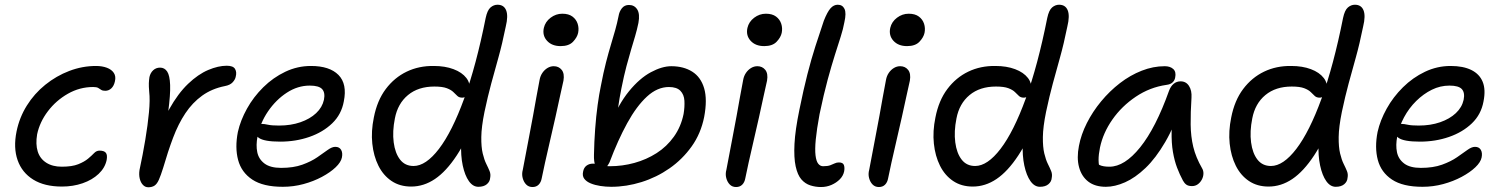

<svg xmlns="http://www.w3.org/2000/svg" viewBox="-20 -780 6359 812"><path d="M242 9Q168 9 120.5 -20.5Q73 -50 54.5 -102.5Q36 -155 50 -224Q62 -283 93.5 -333.5Q125 -384 171.5 -421.5Q218 -459 273 -480Q328 -501 386 -501Q412 -501 432 -493.5Q452 -486 461.5 -471.5Q471 -457 466 -436Q462 -417 451 -406.5Q440 -396 425 -396Q414 -396 408 -400Q402 -404 395.5 -408Q389 -412 374 -412Q317 -412 267 -383.5Q217 -355 182.5 -309.5Q148 -264 137 -212Q130 -170 139.5 -139.5Q149 -109 175.5 -92Q202 -75 241 -75Q285 -75 311 -85.5Q337 -96 352.5 -109Q368 -122 378 -132.5Q388 -143 401 -143Q420 -143 427.5 -134Q435 -125 431 -103Q424 -70 397 -44.5Q370 -19 329.5 -5Q289 9 242 9Z M607 12Q594 12 584.5 2Q575 -8 571 -24.5Q567 -41 570 -61Q584 -126 594.5 -189Q605 -252 610 -305Q615 -358 611 -392Q609 -415 609.5 -428Q610 -441 612 -454Q616 -472 628 -483Q640 -494 657 -494Q676 -494 687 -477.5Q698 -461 699.5 -420.5Q701 -380 691.5 -308.5Q682 -237 658 -128L631 -154Q658 -251 695.5 -318Q733 -385 775.5 -425.5Q818 -466 860.5 -484Q903 -502 939 -502Q966 -502 974 -488.5Q982 -475 977 -456Q975 -444 964 -432Q953 -420 931 -416Q876 -405 835 -375.5Q794 -346 764 -301Q734 -256 712 -197.5Q690 -139 670 -70Q660 -38 652 -20Q644 -2 633.5 5Q623 12 607 12Z M1176 10Q1093 10 1047 -20.5Q1001 -51 987 -103.5Q973 -156 986 -222Q997 -271 1024.5 -320.5Q1052 -370 1093.5 -411Q1135 -452 1186.5 -476.5Q1238 -501 1295 -501Q1374 -501 1411.5 -463Q1449 -425 1434 -351Q1424 -296 1385 -258.5Q1346 -221 1288.5 -201Q1231 -181 1165 -181Q1097 -181 1074.5 -197Q1052 -213 1056 -233Q1058 -245 1065 -250.5Q1072 -256 1087 -256Q1098 -256 1113.5 -252.5Q1129 -249 1160 -249Q1210 -249 1250.5 -263Q1291 -277 1317 -301.5Q1343 -326 1350 -358Q1356 -388 1342.5 -403Q1329 -418 1290 -418Q1239 -418 1193 -388Q1147 -358 1113.5 -309Q1080 -260 1069 -202Q1062 -166 1068 -136.5Q1074 -107 1098.5 -88.5Q1123 -70 1169 -70Q1221 -70 1258.5 -83.5Q1296 -97 1322 -115Q1348 -133 1366 -146Q1384 -159 1398 -159Q1415 -159 1422.5 -146.5Q1430 -134 1426 -114Q1422 -94 1399.5 -72.5Q1377 -51 1341.5 -32Q1306 -13 1263.5 -1.5Q1221 10 1176 10Z M1719 9Q1671 9 1636 -14.5Q1601 -38 1580.5 -79Q1560 -120 1554.5 -172.5Q1549 -225 1561 -283Q1575 -355 1611.5 -403.5Q1648 -452 1700 -477Q1752 -502 1815 -501Q1862 -501 1898 -487.5Q1934 -474 1952.5 -450Q1971 -426 1964 -395Q1962 -382 1953.5 -374.5Q1945 -367 1935 -367Q1922 -367 1914.5 -374Q1907 -381 1897.5 -390.5Q1888 -400 1869.5 -407Q1851 -414 1817 -414Q1749 -414 1705.5 -378Q1662 -342 1650 -279Q1639 -224 1645 -178Q1651 -132 1672 -105Q1693 -78 1729 -78Q1781 -78 1836.5 -150.5Q1892 -223 1943 -363Q1994 -503 2034 -704Q2041 -737 2054.5 -748.5Q2068 -760 2084 -760Q2111 -760 2120.5 -736.5Q2130 -713 2119 -668Q2104 -594 2088 -537Q2072 -480 2057.5 -426.5Q2043 -373 2029 -307Q2016 -243 2015.5 -200.5Q2015 -158 2021.5 -131Q2028 -104 2036.5 -87Q2045 -70 2050.5 -56.5Q2056 -43 2053 -28Q2052 -12 2039 -1Q2026 10 2003 10Q1980 10 1963 -14Q1946 -38 1937 -80Q1928 -122 1930.5 -175.5Q1933 -229 1947 -288L1997 -297Q1956 -190 1911.5 -122.5Q1867 -55 1819.5 -23Q1772 9 1719 9Z M2232 11Q2216 11 2205.5 0.5Q2195 -10 2190.5 -27Q2186 -44 2191 -62Q2206 -141 2216.5 -196Q2227 -251 2234.5 -291.5Q2242 -332 2248 -367Q2254 -402 2262 -442Q2265 -459 2274 -472Q2283 -485 2295.5 -492.5Q2308 -500 2322 -500Q2343 -500 2355.5 -484.5Q2368 -469 2363 -439Q2358 -417 2349 -376Q2340 -335 2329 -284.5Q2318 -234 2306 -184Q2294 -134 2285 -92Q2276 -50 2271 -26Q2268 -9 2258 1Q2248 11 2232 11ZM2351 -585Q2314 -585 2293.5 -607.5Q2273 -630 2280 -662Q2286 -688 2308.5 -705Q2331 -722 2358 -722Q2385 -722 2401 -710Q2417 -698 2423 -679.5Q2429 -661 2425 -641Q2421 -622 2403.5 -603.5Q2386 -585 2351 -585Z M2565 10Q2542 10 2519 6.5Q2496 3 2478 -4.5Q2460 -12 2451 -24Q2442 -36 2446 -54Q2449 -71 2460.5 -79.5Q2472 -88 2488 -88Q2502 -88 2521 -82.5Q2540 -77 2559 -77Q2612 -77 2663 -91Q2714 -105 2757 -132.5Q2800 -160 2830 -202Q2860 -244 2871 -298Q2876 -328 2874.5 -354Q2873 -380 2857.5 -396Q2842 -412 2809 -412Q2760 -412 2716 -371.5Q2672 -331 2632.5 -259Q2593 -187 2558 -94Q2549 -76 2539.5 -68.5Q2530 -61 2520 -61Q2505 -61 2498 -78.5Q2491 -96 2492 -126Q2493 -180 2497 -234.5Q2501 -289 2507.5 -336Q2514 -383 2521 -416Q2532 -474 2543 -516.5Q2554 -559 2564 -592Q2574 -625 2582 -653.5Q2590 -682 2596 -712Q2599 -731 2610 -745Q2621 -759 2640 -759Q2663 -759 2675 -740Q2687 -721 2680 -683Q2674 -654 2666 -627Q2658 -600 2649 -570Q2640 -540 2629.5 -500.5Q2619 -461 2608 -406Q2600 -367 2593.5 -321Q2587 -275 2579 -218L2560 -251Q2595 -339 2640 -394Q2685 -449 2732.5 -474.5Q2780 -500 2819 -500Q2871 -500 2907.5 -477Q2944 -454 2958 -406.5Q2972 -359 2958 -285Q2944 -215 2905 -160.5Q2866 -106 2811.5 -68Q2757 -30 2693 -10Q2629 10 2565 10Z M3093 11Q3077 11 3066.5 0.5Q3056 -10 3051.5 -27Q3047 -44 3052 -62Q3067 -141 3077.5 -196Q3088 -251 3095.5 -291.5Q3103 -332 3109 -367Q3115 -402 3123 -442Q3126 -459 3135 -472Q3144 -485 3156.5 -492.5Q3169 -500 3183 -500Q3204 -500 3216.5 -484.5Q3229 -469 3224 -439Q3219 -417 3210 -376Q3201 -335 3190 -284.5Q3179 -234 3167 -184Q3155 -134 3146 -92Q3137 -50 3132 -26Q3129 -9 3119 1Q3109 11 3093 11ZM3212 -585Q3175 -585 3154.5 -607.5Q3134 -630 3141 -662Q3147 -688 3169.5 -705Q3192 -722 3219 -722Q3246 -722 3262 -710Q3278 -698 3284 -679.5Q3290 -661 3286 -641Q3282 -622 3264.5 -603.5Q3247 -585 3212 -585Z M3452 11Q3429 11 3407 4Q3385 -3 3369 -21.5Q3353 -40 3345 -76.5Q3337 -113 3340 -171.5Q3343 -230 3361 -317Q3378 -401 3394.5 -465.5Q3411 -530 3428.5 -584.5Q3446 -639 3464 -692Q3479 -730 3492.5 -745Q3506 -760 3523 -760Q3543 -760 3551.5 -742.5Q3560 -725 3551 -686Q3546 -658 3535.5 -625Q3525 -592 3511 -548Q3497 -504 3480.5 -443.5Q3464 -383 3446 -297Q3434 -232 3430 -190Q3426 -148 3429 -123Q3432 -98 3440.5 -87.5Q3449 -77 3461 -77Q3480 -77 3491 -81Q3502 -85 3510 -89Q3518 -93 3528 -93Q3545 -93 3549 -82Q3553 -71 3550 -55Q3546 -36 3531.5 -21.5Q3517 -7 3496.5 2Q3476 11 3452 11Z M3697 11Q3681 11 3670.5 0.5Q3660 -10 3655.5 -27Q3651 -44 3656 -62Q3671 -141 3681.5 -196Q3692 -251 3699.5 -291.5Q3707 -332 3713 -367Q3719 -402 3727 -442Q3730 -459 3739 -472Q3748 -485 3760.5 -492.5Q3773 -500 3787 -500Q3808 -500 3820.5 -484.5Q3833 -469 3828 -439Q3823 -417 3814 -376Q3805 -335 3794 -284.5Q3783 -234 3771 -184Q3759 -134 3750 -92Q3741 -50 3736 -26Q3733 -9 3723 1Q3713 11 3697 11ZM3816 -585Q3779 -585 3758.5 -607.5Q3738 -630 3745 -662Q3751 -688 3773.5 -705Q3796 -722 3823 -722Q3850 -722 3866 -710Q3882 -698 3888 -679.5Q3894 -661 3890 -641Q3886 -622 3868.5 -603.5Q3851 -585 3816 -585Z M4094 9Q4046 9 4011 -14.5Q3976 -38 3955.5 -79Q3935 -120 3929.5 -172.5Q3924 -225 3936 -283Q3950 -355 3986.5 -403.5Q4023 -452 4075 -477Q4127 -502 4190 -501Q4237 -501 4273 -487.5Q4309 -474 4327.5 -450Q4346 -426 4339 -395Q4337 -382 4328.5 -374.5Q4320 -367 4310 -367Q4297 -367 4289.5 -374Q4282 -381 4272.5 -390.5Q4263 -400 4244.5 -407Q4226 -414 4192 -414Q4124 -414 4080.5 -378Q4037 -342 4025 -279Q4014 -224 4020 -178Q4026 -132 4047 -105Q4068 -78 4104 -78Q4156 -78 4211.5 -150.5Q4267 -223 4318 -363Q4369 -503 4409 -704Q4416 -737 4429.5 -748.5Q4443 -760 4459 -760Q4486 -760 4495.5 -736.5Q4505 -713 4494 -668Q4479 -594 4463 -537Q4447 -480 4432.5 -426.5Q4418 -373 4404 -307Q4391 -243 4390.5 -200.5Q4390 -158 4396.5 -131Q4403 -104 4411.5 -87Q4420 -70 4425.5 -56.5Q4431 -43 4428 -28Q4427 -12 4414 -1Q4401 10 4378 10Q4355 10 4338 -14Q4321 -38 4312 -80Q4303 -122 4305.5 -175.5Q4308 -229 4322 -288L4372 -297Q4331 -190 4286.5 -122.5Q4242 -55 4194.5 -23Q4147 9 4094 9Z M4657 10Q4611 10 4582.5 -12Q4554 -34 4543.5 -73Q4533 -112 4543 -163Q4552 -211 4576.5 -259.5Q4601 -308 4637 -351.5Q4673 -395 4716.5 -428.5Q4760 -462 4808.5 -481Q4857 -500 4906 -500Q4929 -500 4942 -488Q4955 -476 4950 -452Q4948 -440 4939 -431.5Q4930 -423 4913 -421Q4843 -411 4783.5 -371Q4724 -331 4684.5 -274.5Q4645 -218 4632 -156Q4626 -127 4626 -103.5Q4626 -80 4636 -43L4598 -112Q4616 -89 4630.5 -82Q4645 -75 4672 -75Q4736 -75 4802 -157Q4868 -239 4924 -396Q4931 -415 4943.5 -425.5Q4956 -436 4973 -436Q4996 -436 5008.5 -416.5Q5021 -397 5019 -367Q5015 -304 5015.5 -253.5Q5016 -203 5026.5 -159Q5037 -115 5064 -68Q5070 -58 5069.5 -45Q5069 -32 5062.5 -20Q5056 -8 5045.5 -0.5Q5035 7 5021 7Q5006 7 4997.5 1Q4989 -5 4983 -16Q4969 -42 4958 -71Q4947 -100 4940.5 -137.5Q4934 -175 4935 -226Q4936 -277 4945 -347L4981 -348Q4948 -248 4908 -179.5Q4868 -111 4824.5 -69.5Q4781 -28 4738 -9Q4695 10 4657 10Z M5345 9Q5297 9 5262 -14.5Q5227 -38 5206.5 -79Q5186 -120 5180.5 -172.5Q5175 -225 5187 -283Q5201 -355 5237.5 -403.5Q5274 -452 5326 -477Q5378 -502 5441 -501Q5488 -501 5524 -487.5Q5560 -474 5578.5 -450Q5597 -426 5590 -395Q5588 -382 5579.5 -374.5Q5571 -367 5561 -367Q5548 -367 5540.5 -374Q5533 -381 5523.5 -390.5Q5514 -400 5495.5 -407Q5477 -414 5443 -414Q5375 -414 5331.5 -378Q5288 -342 5276 -279Q5265 -224 5271 -178Q5277 -132 5298 -105Q5319 -78 5355 -78Q5407 -78 5462.5 -150.5Q5518 -223 5569 -363Q5620 -503 5660 -704Q5667 -737 5680.5 -748.5Q5694 -760 5710 -760Q5737 -760 5746.5 -736.5Q5756 -713 5745 -668Q5730 -594 5714 -537Q5698 -480 5683.5 -426.5Q5669 -373 5655 -307Q5642 -243 5641.5 -200.5Q5641 -158 5647.5 -131Q5654 -104 5662.5 -87Q5671 -70 5676.5 -56.5Q5682 -43 5679 -28Q5678 -12 5665 -1Q5652 10 5629 10Q5606 10 5589 -14Q5572 -38 5563 -80Q5554 -122 5556.5 -175.5Q5559 -229 5573 -288L5623 -297Q5582 -190 5537.5 -122.5Q5493 -55 5445.5 -23Q5398 9 5345 9Z M5996 10Q5913 10 5867 -20.5Q5821 -51 5807 -103.5Q5793 -156 5806 -222Q5817 -271 5844.5 -320.5Q5872 -370 5913.5 -411Q5955 -452 6006.5 -476.5Q6058 -501 6115 -501Q6168 -501 6202.5 -484Q6237 -467 6250.5 -434Q6264 -401 6254 -351Q6244 -296 6205 -258.5Q6166 -221 6108.5 -201Q6051 -181 5985 -181Q5917 -181 5894.5 -197Q5872 -213 5876 -233Q5878 -245 5885 -250.5Q5892 -256 5907 -256Q5918 -256 5933.5 -252.5Q5949 -249 5980 -249Q6030 -249 6070.5 -263Q6111 -277 6137 -301.5Q6163 -326 6170 -358Q6176 -388 6162.5 -403Q6149 -418 6110 -418Q6071 -418 6035.5 -400.5Q6000 -383 5969.5 -353Q5939 -323 5918 -284Q5897 -245 5889 -202Q5882 -166 5888 -136.5Q5894 -107 5918.5 -88.5Q5943 -70 5989 -70Q6041 -70 6078.5 -83.5Q6116 -97 6142 -115Q6168 -133 6186 -146Q6204 -159 6218 -159Q6235 -159 6242.5 -146.5Q6250 -134 6246 -114Q6242 -94 6219.5 -72.5Q6197 -51 6161.5 -32Q6126 -13 6083.5 -1.5Q6041 10 5996 10Z"/></svg>

Font: Shantell Sans
Style: Italic
Weight: 400
Italic angle: -11°
Designer: Stephen Nixon, Anya Danilova, Shantell Martin
Foundry: Arrow Type
Version: Version 1.011;[c5ecc13dd]